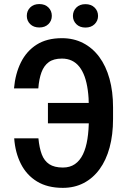

<svg xmlns="http://www.w3.org/2000/svg" viewBox="-20 -907 617 937"><path d="M459.5 -404.8V-305.2H213.9V-404.8ZM49.3 -231.9H167.5Q171.9 -185.5 183.8 -153.8Q195.8 -122.1 220.5 -105.7Q245.1 -89.4 287.1 -89.4Q321.3 -89.4 345.5 -106Q369.6 -122.6 384.8 -153.8Q399.9 -185.1 406.7 -228.8Q413.6 -272.5 413.6 -326.2V-384.3Q413.6 -429.7 408.4 -467Q403.3 -504.4 393.1 -533Q382.8 -561.5 367.2 -581.3Q351.6 -601.1 330.3 -611.1Q309.1 -621.1 282.2 -621.1Q241.7 -621.1 218 -603.8Q194.3 -586.4 182.4 -554Q170.4 -521.5 167 -475.6H48.3Q54.7 -547.4 82 -602.5Q109.4 -657.7 158.9 -689.2Q208.5 -720.7 282.2 -720.7Q339.4 -720.7 385.5 -697Q431.6 -673.3 464.4 -629.2Q497.1 -585 514.4 -522.7Q531.7 -460.4 531.7 -383.3V-326.2Q531.7 -249.5 514.9 -187.3Q498 -125 465.8 -81.1Q433.6 -37.1 388.4 -13.7Q343.3 9.8 286.6 9.8Q211.9 9.8 160.9 -21.2Q109.9 -52.2 82 -107.2Q54.2 -162.1 49.3 -231.9ZM110.8 -829.6Q110.8 -854 127.4 -870.6Q144 -887.2 171.9 -887.2Q199.7 -887.2 216.3 -870.6Q232.9 -854 232.9 -829.6Q232.9 -805.7 216.3 -789.3Q199.7 -772.9 171.9 -772.9Q144 -772.9 127.4 -789.3Q110.8 -805.7 110.8 -829.6ZM335.9 -829.1Q335.9 -853.5 352.5 -870.1Q369.1 -886.7 397 -886.7Q424.8 -886.7 441.7 -870.1Q458.5 -853.5 458.5 -829.1Q458.5 -805.7 441.7 -789.1Q424.8 -772.5 397 -772.5Q369.1 -772.5 352.5 -789.1Q335.9 -805.7 335.9 -829.1Z"/></svg>

Font: Roboto Condensed Medium
Style: Regular
Weight: 500
Designer: Christian Robertson
Foundry: Google
Version: Version 3.0